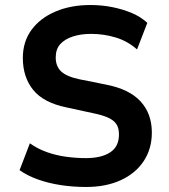

<svg xmlns="http://www.w3.org/2000/svg" viewBox="-20 -735 675 765"><path d="M323 10Q271 10 222 2.5Q173 -5 131 -20Q89 -35 58 -57L99 -164Q130 -142 166.5 -129Q203 -116 243 -110.5Q283 -105 322 -105Q384 -105 419 -128Q454 -151 454 -199Q454 -226 443 -241.5Q432 -257 409 -267Q386 -277 351 -284L245 -307Q153 -326 112 -377Q71 -428 71 -504Q71 -569 105.5 -616Q140 -663 201 -689Q262 -715 340 -715Q386 -715 428 -706.5Q470 -698 505.5 -683Q541 -668 567 -644L526 -538Q489 -571 441.5 -585.5Q394 -600 343 -600Q302 -600 270 -589.5Q238 -579 220 -559Q202 -539 202 -506Q202 -471 223.5 -450.5Q245 -430 297 -419L402 -398Q495 -380 540 -331Q585 -282 585 -207Q585 -142 552.5 -93Q520 -44 461 -17Q402 10 323 10Z"/></svg>

Font: Nunito Sans 7pt SemiCondensed
Style: Bold
Weight: 700
Width: 4
Designer: Vernon Adams
Foundry: Vernon Adams
Version: Version 3.101;gftools[0.9.27]